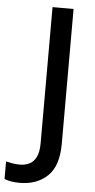

<svg xmlns="http://www.w3.org/2000/svg" viewBox="-138 -843 488 982"><g transform="rotate(5 106.5 -352.0)"><path d="M2 103Q-24 103 -43.5 99.5Q-63 96 -77 90V0Q-61 4 -43 7Q-25 10 -5 10Q20 10 42 0Q64 -10 77.5 -36Q91 -62 91 -109V-807H199V-114Q199 -1 144.5 51Q90 103 2 103Z"/></g></svg>

Font: Noto Sans Telugu UI Medium
Style: Regular
Weight: 500
Designer: Jelle Bosma - Monotype Design Team
Foundry: Monotype Imaging Inc.
Version: Version 2.005; ttfautohint (v1.8.4.7-5d5b)